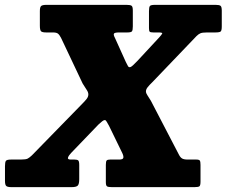

<svg xmlns="http://www.w3.org/2000/svg" viewBox="-86 -770 932 790"><path d="M132 -636.5H104Q88 -636.5 83 -641.2Q78 -646 78 -664.5V-724.5Q78 -741 83.5 -745.5Q89 -750 105 -750H435Q450.5 -750 455.5 -746.2Q460.5 -742.5 460.5 -726.5V-661.5Q460.5 -646 457 -641.2Q453.5 -636.5 438 -636.5H404.5Q386 -636.5 383 -631.8Q380 -627 387 -614L431.5 -515.5Q437 -505.5 439.8 -499.5Q442.5 -493.5 447.5 -493.5Q453 -493.5 460.8 -501Q468.5 -508.5 479.5 -519.5L569.5 -616.5Q578.5 -626.5 581.2 -631.5Q584 -636.5 566 -636.5H545Q532.5 -636.5 529.8 -639.8Q527 -643 527 -654.5V-724Q527 -741 531 -745.5Q535 -750 551.5 -750H801.5Q816.5 -750 821.5 -746Q826.5 -742 826.5 -726V-661.5Q826.5 -644.5 822 -640.5Q817.5 -636.5 800 -636.5H766.5Q746.5 -636.5 738.5 -633Q730.5 -629.5 722.5 -621.5L541 -432Q529 -420.5 521.8 -411.5Q514.5 -402.5 514.5 -394Q514.5 -386.5 520.5 -378Q526.5 -369.5 535 -355L650 -134Q656 -122 663.5 -117.8Q671 -113.5 686.5 -113.5H721.5Q733.5 -113.5 736.2 -109.2Q739 -105 739 -91V-23Q739 -7 734.5 -3.5Q730 0 714 0H374.5Q360 0 354.8 -3Q349.5 -6 349.5 -20.5V-91.5Q349.5 -106 353 -109.8Q356.5 -113.5 367 -113.5H404.5Q420 -113.5 421.5 -120.8Q423 -128 417 -140.5L362.5 -252.5Q356 -263 352.8 -269.5Q349.5 -276 345 -276Q341 -276 334.5 -271Q328 -266 319 -257.5L206.5 -140.5Q196.5 -130 193.8 -121.8Q191 -113.5 205 -113.5H220.5Q232 -113.5 236 -109.8Q240 -106 240 -91V-32.5Q240 -12.5 233.8 -6.2Q227.5 0 208.5 0H-38.5Q-54.5 0 -60 -4.5Q-65.5 -9 -65.5 -26V-86Q-65.5 -102.5 -61.8 -108Q-58 -113.5 -40.5 -113.5H-0.5Q20.5 -113.5 28 -117.5Q35.5 -121.5 45.5 -131L251 -341.5Q263.5 -354 270.5 -363Q277.5 -372 277.5 -381.5Q277.5 -390.5 270.5 -400.5Q263.5 -410.5 254 -426.5L165 -614.5Q158.5 -627 152.2 -631.8Q146 -636.5 132 -636.5Z"/></svg>

Font: Besley* Narrow Heavy
Style: Italic
Weight: 800
Width: 4
Italic angle: -13°
Designer: Owen Earl
Foundry: indestructible type*
Version: Version 3.000; ttfautohint (v1.8.3)